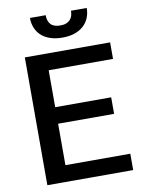

<svg xmlns="http://www.w3.org/2000/svg" viewBox="-99 -985 775 1052"><g transform="rotate(-10 289.0 -459.5)"><path d="M300.5 -782Q262 -782 232.5 -792Q203 -802 183 -820.2Q163 -838.5 152.8 -863.8Q142.5 -889 142.5 -919H230Q230 -886 246.8 -867.8Q263.5 -849.5 300.5 -849.5Q319.5 -849.5 332.8 -854.8Q346 -860 354.5 -869.2Q363 -878.5 367 -891.2Q371 -904 371 -919H458.5Q458.5 -889 448 -863.8Q437.5 -838.5 417.2 -820.2Q397 -802 367.8 -792Q338.5 -782 300.5 -782ZM555 0H77.5V-711H552V-619H194V-413.5H505.5V-321.5H194V-91H555Z"/></g></svg>

Font: Roberto Sans Medium
Style: Regular
Weight: 500
Designer: Google (font) & Cristiano Sobral (main changes)
Version: Version 1.000;October 12, 2021;FontCreator 14.0.0.2814 64-bi